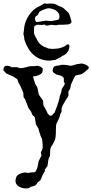

<svg xmlns="http://www.w3.org/2000/svg" viewBox="-26 -832 539 1121"><path d="M64.5 224.6Q64.5 222.7 64.5 220.7Q64.5 218.8 64.5 217.3Q65.4 211.9 67.4 208.5Q69.3 197.3 77.6 190.4Q84 184.1 101.6 178.2Q101.6 178.2 106.4 177.2Q107.9 177.2 109.6 176.8Q111.3 176.3 113.3 175.8Q114.7 175.8 116.2 175.5Q117.7 175.3 119.1 175.3Q120.1 175.3 121.1 175Q122.1 174.8 122.6 174.8L140.1 178.2L150.4 174.8Q150.9 174.8 152.1 174.8Q153.3 174.8 154.8 174.8Q156.2 174.8 158.2 174.6Q160.2 174.3 163.1 174.3Q172.9 174.3 174.8 173.8Q177.2 173.8 179.7 171.4Q187 159.7 186 161.1Q189 155.3 189.9 152.8Q190.4 150.9 191.2 148.7Q191.9 146.5 192.9 144Q192.4 144.5 195.3 132.8Q195.3 132.8 195.6 132.1Q195.8 131.3 195.8 129.9Q196.8 126 196.8 124Q197.8 119.1 197.8 117.7Q198.7 113.8 198.7 113.3Q198.7 112.8 201.2 106Q203.1 100.6 206.5 95.2Q208 92.3 209.2 89.6Q210.4 86.9 211.9 84.5Q215.3 78.6 215.8 77.1L212.4 56.6Q218.8 46.9 220.7 41Q223.6 33.7 223.6 23.4Q223.6 21.5 223.1 20Q223.1 19 222.9 18.3Q222.7 17.6 222.7 17.1Q222.7 15.6 222.7 13.2Q222.7 10.7 222.7 7.8Q222.7 3.9 221.7 -2.9Q219.7 -16.6 220.7 -11.7Q220.7 -13.2 220.5 -14.4Q220.2 -15.6 220.2 -16.1Q220.2 -17.6 218.8 -22Q217.3 -24.9 214.4 -31.7Q212.9 -34.2 211.9 -36.6Q210.9 -39.1 210 -42Q208 -45.9 208 -48.3Q208 -48.3 206.1 -54.2Q204.1 -61 202.6 -64.5Q200.2 -73.2 200.2 -74.7Q198.7 -79.6 198.7 -80.6L183.6 -106.4Q183.6 -106.4 183.3 -107.4Q183.1 -108.4 183.1 -110.4Q183.6 -107.4 182.1 -117.7Q181.6 -119.1 181.4 -121.1Q181.2 -123 181.2 -125Q179.7 -128.4 179.7 -129.4Q179.7 -131.3 178.7 -140.1Q177.7 -147 177.2 -147Q177.2 -146.5 174.8 -150.4Q174.8 -150.4 169.9 -155.3Q168.5 -156.2 167.2 -157.2Q166 -158.2 164.6 -159.7Q162.6 -161.6 162.6 -162.1L155.8 -179.2L140.1 -201.7L122.6 -247.1Q119.6 -252.9 119.6 -252.9Q117.2 -257.8 117.2 -257.8Q116.7 -257.8 116 -258.5Q115.2 -259.3 114.7 -260.3Q112.8 -261.2 112.8 -263.2Q111.8 -263.2 111.8 -267.1Q111.3 -269 111.1 -271Q110.8 -272.9 110.8 -275.4Q110.8 -280.8 110.4 -283.2Q110.4 -284.7 110.4 -285.9Q110.4 -287.1 110.4 -288.1Q107.9 -295.4 104.5 -304.2Q102.5 -308.6 100.3 -313Q98.1 -317.4 96.7 -321.8Q90.8 -333.5 87.4 -339.4Q85 -343.8 83 -347.7Q81.1 -351.6 79.6 -355.5Q79.6 -354.5 78.6 -360.4Q77.6 -363.8 76.7 -365.2Q76.7 -367.2 74.7 -369.1Q72.8 -371.1 69.8 -373Q58.6 -382.3 40.5 -390.1Q24.9 -396 8.3 -404.8L3.9 -410.6Q2.4 -413.6 -2 -416.5Q-5.9 -418.5 -5.9 -421.9Q-5.9 -438 0 -443.4Q5.4 -448.2 15.1 -448.2Q21 -448.2 29.3 -445.8Q34.7 -443.8 43.9 -439Q44.4 -439 45.7 -439.2Q46.9 -439.5 49.3 -439.5Q52.2 -439.9 59.6 -439.9Q66.4 -439.9 69.8 -439.5Q72.3 -439.5 74 -439.2Q75.7 -439 76.7 -439L89.4 -434.1H101.6Q101.1 -434.1 106 -435.1Q106 -435.1 113.3 -436.5Q117.7 -436.5 120.6 -438Q125.5 -439 125 -439Q128.4 -440.4 132.8 -441.4Q139.6 -443.4 142.6 -443.8Q147.5 -444.3 151.4 -445.3Q152.8 -445.3 154.1 -445.6Q155.3 -445.8 155.8 -445.8H177.2L190.4 -448.2Q194.8 -448.2 200.7 -446.3Q206.1 -444.8 211.4 -441.9Q216.8 -438.5 220.2 -435.5Q223.6 -432.1 223.6 -428.2Q223.6 -422.4 222.7 -417Q221.7 -410.2 218.8 -406.2Q211.4 -398.4 202.1 -394.5Q189.5 -389.6 190.4 -390.1L182.1 -387.7Q178.7 -386.2 174.8 -387.2Q170.4 -387.7 167 -384.3Q166.5 -386.7 169.4 -375Q169.4 -374 172.4 -364.3Q173.3 -361.3 174.1 -358.9Q174.8 -356.4 175.8 -355Q177.2 -351.1 177.2 -350.6Q177.7 -346.2 179.7 -341.8Q182.1 -338.4 184.6 -334Q187.5 -329.1 189.5 -326.7Q190.9 -324.2 192.9 -318.4L198.7 -288.1Q199.2 -282.7 203.6 -274.9Q210 -265.6 211.9 -263.7Q213.9 -260.7 215.8 -258.1Q217.8 -255.4 220.2 -252.4Q224.6 -245.6 226.1 -239.7Q226.1 -239.3 226.1 -238Q226.1 -236.8 226.1 -235.4Q226.6 -232.4 226.6 -227.1Q226.6 -224.6 226.8 -222.7Q227.1 -220.7 227.5 -218.8Q227.5 -214.8 228.5 -214.8Q228.5 -214.4 231.4 -210Q233.4 -206.1 235.4 -205.1Q235.4 -205.6 237.3 -199.7Q239.7 -194.8 240.7 -193.8L248 -179.2Q248 -178.2 251.5 -170.9Q253.4 -166 255.9 -166Q258.3 -160.2 263.2 -158.2Q268.1 -156.2 270.5 -156.2Q271.5 -156.2 277.3 -158.2Q281.2 -160.2 283.7 -166Q283.7 -166 287.1 -169.4Q291.5 -173.8 293 -174.8L293.9 -177.7Q293.9 -177.7 294.2 -178.5Q294.4 -179.2 294.9 -179.7Q295.4 -180.2 295.4 -181.6Q298.3 -188.5 301 -196Q303.7 -203.6 306.6 -210.9Q312 -227.1 316.9 -242.2Q316.9 -241.7 317.9 -248.5Q318.4 -252.4 321.3 -255.4Q321.3 -255.4 321.3 -256.1Q321.3 -256.8 321.3 -258.3Q321.8 -259.8 321.8 -263.7Q321.8 -265.1 322 -266.6Q322.3 -268.1 322.8 -269.5Q323.2 -272 323.7 -272.5L331.1 -292.5Q331.1 -292.5 332 -295.4Q332 -296.9 333 -300.8Q333 -303.7 333.5 -305.2Q333.5 -306.2 333.5 -306.9Q333.5 -307.6 333.5 -308.1Q334 -310.1 337.9 -317.9Q340.3 -321.3 344.2 -327.1Q348.1 -333 349.6 -335.9Q352.1 -340.8 352.1 -345.7Q355 -341.3 349.1 -351.1Q347.7 -354 346.7 -355.5V-375.5Q346.7 -376.5 342.8 -380.4Q339.8 -384.8 337.4 -385.7Q334.5 -387.2 332 -388.7Q327.1 -390.6 324.2 -391.6Q318.4 -393.6 315.9 -394Q313 -395 309.1 -396Q304.2 -396 302.2 -397.5Q300.3 -399.4 299.8 -399.4L283.7 -410.6Q281.7 -416.5 281.7 -421.9Q281.7 -428.2 283.7 -433.1Q289.6 -443.4 289.6 -443.4Q298.3 -447.3 301.3 -447.8Q307.1 -449.2 311 -449.2Q314 -449.7 319.3 -449.7Q323.2 -450.2 326.2 -452.6L337.4 -453.6Q337.4 -453.6 338.9 -453.6Q340.3 -453.6 342.8 -453.6Q345.2 -453.6 347.7 -453.4Q350.1 -453.1 353 -453.1Q359.9 -452.1 362.8 -452.1Q364.7 -452.1 366.2 -451.9Q367.7 -451.7 368.2 -451.7L383.8 -448.2Q395.5 -448.2 403.8 -451.7Q419.9 -457 423.8 -458H434.6Q434.6 -459 439 -460Q441.9 -460.4 445.3 -460.4Q445.3 -461.4 446.3 -461.4Q446.8 -461.4 447.3 -461.4Q447.8 -461.4 448.7 -461.4Q453.1 -461.4 460.4 -459.5Q466.8 -458 475.1 -454.1Q482.4 -450.7 487.3 -446.8Q492.7 -441.9 492.7 -437.5Q492.7 -432.1 489.3 -429.7Q486.8 -427.7 482.4 -423.3L464.4 -408.2Q458 -402.8 452.6 -400.4Q446.3 -397.5 440.9 -396.5Q433.1 -394.5 428.7 -394Q421.9 -393.1 414.6 -391.1Q406.7 -378.9 400.9 -365.7Q394.5 -351.1 389.2 -340.3Q389.2 -336.9 388.2 -334.5Q387.2 -330.6 386.2 -330.1Q386.2 -329.6 386.2 -328.9Q386.2 -328.1 386.2 -327.1Q387.2 -330.1 385.3 -322.3Q385.3 -320.8 385 -319.6Q384.8 -318.4 384.8 -317.4Q383.8 -314.9 383.8 -314.9Q383.8 -314.5 382.3 -311.5Q379.4 -307.1 378.9 -306.2Q376 -302.2 375 -300.8Q374 -299.3 373.8 -298.3Q373.5 -297.4 373.5 -297.4V-272.5Q372.6 -271.5 371.6 -269.5Q370.6 -268.1 369.9 -266.6Q369.1 -265.1 368.7 -263.7Q370.1 -265.6 365.2 -258.3Q365.2 -258.3 362.3 -255.4Q358.4 -248 346.7 -228.5Q337.4 -213.4 333.5 -198.7V-181.6Q333.5 -180.2 332 -176.8Q330.6 -172.4 329.1 -172.4Q324.2 -163.6 322.8 -153.8Q321.3 -145 316.9 -137.2L303.2 -108.9Q300.8 -98.1 300.8 -89.4Q300.3 -82.5 300.3 -68.8Q300.3 -55.2 299.8 -48.3Q298.3 -34.2 297.9 -28.3Q295.9 -15.6 290 -4.9Q283.2 6.3 278.3 17.1Q281.2 15.6 275.4 19.5Q273.9 22 273.9 22Q272.9 22.9 270 30.8Q269.5 32.2 268.8 33.9Q268.1 35.6 268.1 37.1Q268.1 37.1 267.1 46.4Q266.6 50.3 266.6 59.1Q266.1 63.5 266.1 71.8Q265.6 75.7 265.6 80.1Q260.3 85.4 258.8 91.3Q256.8 97.7 255.4 106.9Q254.9 111.3 254.2 115.7Q253.4 120.1 253.4 124Q252.4 134.3 251 138.2L237.3 155.3Q236.3 157.2 235.8 161.6Q235.4 165.5 235.4 168.9Q233.4 170.4 231.9 173.3Q231 174.3 227.1 181.6Q226.6 182.6 220.2 196.3Q220.2 196.3 220 197Q219.7 197.8 219.2 199.2Q218.8 201.2 216.8 205.1Q215.8 206.5 215.3 208Q214.8 209.5 214.4 210.9Q212.9 213.9 212.4 214.4Q210.4 221.2 207 222.7Q203.6 224.6 198.7 229Q196.8 230.5 194.3 232.9Q192.4 235.8 191.9 236.3Q190.9 238.3 189.9 239.3Q190.9 238.3 186.5 244.1Q179.7 252.4 170.9 254.4Q162.6 255.9 152.8 258.8L143.6 266.1Q135.7 268.1 132.3 268.1Q129.4 268.1 127 268.1Q124.5 268.1 122.6 268.1Q113.3 268.1 103 265.1Q93.8 262.2 84.5 256.8Q75.2 251 69.8 243.2Q64.5 234.9 64.5 224.6ZM110.8 -631.8Q110.8 -635.3 111.3 -638.7Q112.3 -645.5 112.8 -649.4Q113.3 -653.3 114.3 -660.2Q114.7 -663.6 114.7 -667Q116.2 -683.1 122.1 -700.7Q127 -715.3 137.2 -733.9Q147.9 -751.5 158.7 -762.7Q168 -773.9 185.1 -785.6Q185.1 -785.6 189 -788.1Q195.8 -791.5 195.8 -791.5Q200.7 -793.5 203.1 -794.9Q207 -796.9 207 -796.9Q215.8 -802.7 213.4 -800.8Q220.7 -805.2 221.7 -805.7Q222.7 -806.2 229.5 -810.5Q235.4 -812.5 237.3 -812.5Q239.3 -812.5 242.2 -811.5Q243.7 -811.5 246.6 -809.6Q254.4 -810.5 257.8 -811Q261.2 -811.5 268.6 -811.5Q275.9 -811.5 279.8 -811Q286.6 -810.1 290.5 -809.6Q290.5 -809.6 290.8 -809.3Q291 -809.1 292 -809.1Q293 -809.1 294.9 -808.1Q295.4 -807.6 296.4 -807.1Q297.4 -806.6 298.3 -806.6Q301.3 -805.7 301.3 -805.7Q301.3 -805.7 305.2 -803.7Q312 -800.3 312 -800.3Q316.9 -797.9 319.3 -796.4Q322.8 -794.9 324.2 -794.9Q324.2 -793.9 326.7 -793.5Q328.1 -793 329.6 -793L343.3 -785.6L374 -757.3Q375.5 -755.9 378.4 -748.5Q381.3 -741.2 384.3 -732.4Q385.7 -728 386.7 -723.6Q387.7 -719.2 389.2 -715.8Q391.6 -706.5 391.6 -705.6Q391.6 -700.7 388.7 -697.8Q387.2 -695.8 382.3 -692.9Q383.3 -693.4 374.5 -689.9Q367.7 -689 366.7 -689H365.7Q363.8 -689 360.8 -688.7Q357.9 -688.5 354.5 -688.5Q350.1 -688 346.2 -687.7Q342.3 -687.5 338.4 -687.5Q334 -687.5 330.1 -687.5Q326.2 -687.5 322.8 -687.5Q317.4 -687 312.5 -687Q310.5 -686 305.7 -685.1Q304.2 -685.1 302.7 -684.8Q301.3 -684.6 299.8 -684.6L275.4 -687Q267.1 -687 261.2 -684.6Q254.4 -682.6 247.1 -682.6Q242.7 -682.6 238.3 -685.5Q233.9 -689 229 -689Q228.5 -689 225.1 -687.5Q222.7 -686 221.2 -686L195.3 -687.5Q189 -687.5 185.1 -685.5Q180.7 -683.6 173.8 -678.2Q172.9 -666.5 172.9 -662.6Q172.4 -658.2 172.4 -647.9Q172.4 -639.2 172.9 -636.2Q175.3 -628.4 175.8 -627.9Q176.8 -625 179.7 -620.1Q180.7 -617.7 182.1 -615.5Q183.6 -613.3 185.1 -610.4L188.5 -603.5Q197.3 -584 211.4 -572.3Q225.1 -559.6 247.6 -553.2Q247.6 -551.8 252.9 -550.3Q257.8 -548.3 263.7 -547.9Q271 -546.4 280.3 -546.4Q291 -546.4 303.7 -547.9Q315.4 -548.3 326.7 -552.2Q338.4 -555.2 348.1 -560.1Q357.9 -564.9 365.7 -572.8H371.1Q374.5 -572.8 376.5 -571.8Q378.4 -569.3 379.9 -564.9Q378.9 -555.7 377 -547.4Q375.5 -540 371.6 -533.2Q369.1 -528.8 363.3 -522Q356.4 -515.1 350.1 -511.2Q346.7 -508.8 344.7 -508.3Q343.3 -507.8 342.3 -507.3Q341.3 -506.8 340.3 -506.8Q336.4 -504.9 336.4 -504.9Q333 -502.4 331.5 -500L294.9 -481.4L290.5 -481.9L265.1 -478Q236.3 -478 213.4 -486.3Q190.4 -494.1 172.4 -509.8Q153.3 -525.9 141.1 -546.4Q128.4 -566.4 118.7 -593.3Q115.7 -600.6 115.2 -611.8Q114.3 -622.1 110.8 -631.8ZM178.2 -725.6Q178.2 -722.7 178.7 -720.2Q178.7 -716.8 180.2 -713.4Q180.7 -709.5 182.6 -707.5Q184.1 -704.6 185.1 -704.1H195.8L241.2 -711.4L270.5 -709Q277.8 -709 283.7 -710.4Q296.9 -713.4 296.9 -713.4Q298.3 -713.4 308.1 -715.3Q310.5 -715.3 315.9 -718.8Q319.3 -722.2 319.8 -725.1Q321.3 -728.5 321.3 -736.3Q321.3 -748 314.9 -756.8Q308.1 -766.1 298.3 -772Q288.6 -777.8 277.3 -780.8Q265.6 -783.7 255.9 -783.7Q254.9 -783.7 249 -782.7Q240.7 -779.8 239.3 -779.3Q235.4 -778.3 227.5 -775.4Q219.7 -772.5 216.3 -770.5Q215.3 -770 208 -765.6Q203.6 -763.2 203.1 -761.7L195.8 -746.6Q193.4 -743.2 190.9 -742.2Q187 -739.7 184.6 -737.3Q181.6 -734.9 179.7 -732.4Q178.2 -729.5 178.2 -725.6Z"/></svg>

Font: IM FELL English
Style: Regular
Weight: 400
Designer: Igino Marini
Foundry: Igino Marini
Version: 3.00